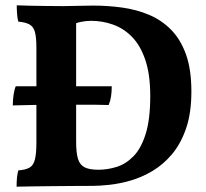

<svg xmlns="http://www.w3.org/2000/svg" viewBox="-20 -699 775 722"><path d="M28.1 -302.6Q28.1 -323 31.1 -342.9Q34.1 -362.8 39.2 -374.5H172.9H253.8H400.2Q400.2 -353.7 397.6 -336.5Q395.1 -319.3 388.6 -304.1Q360.9 -305.1 340.4 -305.1Q319.9 -305.1 299.1 -305.1Q278.3 -305.1 249.7 -305.1L170.3 -304.6Q137.3 -305.1 105.4 -304.3Q73.5 -303.6 28.1 -302.6ZM42.4 3Q42.4 -15.2 43.9 -31.2Q45.5 -47.1 49 -58.3Q76 -60.3 90.7 -68.5Q105.5 -76.8 111.2 -98.9Q116.9 -120.9 116.9 -163.6V-518.7Q116.9 -558.5 111.4 -578.5Q105.9 -598.6 91.2 -606.9Q76.5 -615.2 48.9 -617.7Q45.4 -629.4 44.2 -647.1Q42.9 -664.9 42.9 -679Q63.1 -678 93.1 -677.5Q123 -677 156.3 -676.5Q189.6 -676 218.9 -676Q243.8 -676 271.7 -677Q299.6 -678 330.1 -678Q385.8 -678 439.8 -670.5Q493.8 -663 540.7 -643.2Q587.6 -623.5 623.5 -587Q659.4 -550.5 679.5 -494Q699.7 -437.5 699.7 -355Q699.7 -274 679.7 -216Q659.7 -158 626.7 -119Q593.7 -80 553.3 -56Q512.8 -32 470.8 -20Q428.8 -8 391.4 -4Q354 0 327.5 0Q300.6 0 259.9 0.3Q219.2 0.5 176 1Q132.7 1.5 96.6 2Q60.4 2.5 42.4 3ZM350 -60.7Q384.4 -60.7 419 -71.5Q453.5 -82.4 482.2 -111.7Q510.8 -141 527.9 -195.6Q545 -250.3 545 -338.4Q545 -418.9 526.5 -473.5Q508 -528.2 476.4 -560.3Q444.9 -592.4 405.1 -606.5Q365.4 -620.7 322.5 -620.7Q303.1 -620.7 282.9 -616.4Q262.6 -612.1 254.6 -605.5L266.3 -640.9V-166.2Q266.3 -124.5 273.3 -101.6Q280.3 -78.8 298.5 -69.7Q316.6 -60.7 350 -60.7Z"/></svg>

Font: Vollkorn
Style: Regular
Weight: 400
Designer: Friedrich Althausen
Foundry: Friedrich Althausen
Version: Version 5.001